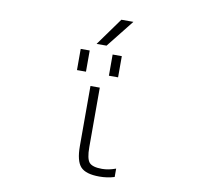

<svg xmlns="http://www.w3.org/2000/svg" viewBox="-99 -1055 1198 1168"><g transform="rotate(10 500.0 -470.5)"><path d="M495.1 -781.2H433.6L556.6 -952.1H630.9ZM343.8 -603.5V-734.4H399.4V-603.5ZM541 -603.5V-734.4H597.7V-603.5ZM499 -155.3Q499 -83 519 -60.5Q539.1 -38.1 597.7 -38.1Q637.7 -38.1 682.6 -54.7V-2.9Q638.7 10.7 589.8 10.7Q505.9 10.7 473.6 -24.4Q441.4 -59.6 441.4 -152.3V-522.5H499Z"/></g></svg>

Font: GenEi Gothic M Light
Style: Regular
Weight: 300
Designer: o_tamon (Modified); [Source Han Sans]
Ryoko NISHIZUKA  (kana & ideographs); Paul D. Hunt (Latin, Greek & Cyrillic); Wenl
Version: Version 1.1a;Original Version 1.004